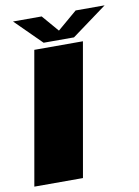

<svg xmlns="http://www.w3.org/2000/svg" viewBox="-87 -782 606 838"><g transform="rotate(-10 216.0 -363.0)"><path d="M-3.5 0 100 -588H315.5L212 0ZM145.5 -611.5 30 -726H157L220.5 -652L307.5 -726H436L280 -611.5Z"/></g></svg>

Font: Anybody ExtraExpanded ExtraBold
Style: Italic
Weight: 800
Width: 8
Italic angle: -10°
Designer: Tyler Finck
Foundry: Etcetera Type Company
Version: Version 1.010; ttfautohint (v1.8.3) -l 8 -r 50 -G 200 -x 14 